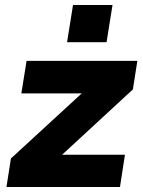

<svg xmlns="http://www.w3.org/2000/svg" viewBox="-20 -753 574 773"><path d="M6 0 24 -115 309 -377H66L87 -508H533L515 -393L230 -130H483L463 0ZM250 -583 274 -733H433L409 -583Z"/></svg>

Font: Mulish Black
Style: Italic
Weight: 900
Italic angle: -9°
Designer: Vernon Adams
Foundry: Vernon Adams
Version: Version 3.603; ttfautohint (v1.8.3)